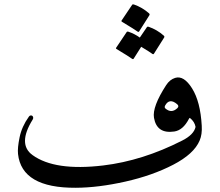

<svg xmlns="http://www.w3.org/2000/svg" viewBox="-20 -867 1024 895"><path d="M796.4 -503.9Q836.9 -516.6 875.5 -454.8Q914.1 -393.1 920.4 -281.2Q922.9 -240.2 910.6 -211.9Q884.3 -149.4 787.4 -99.1Q690.4 -48.8 564.5 -20.5Q438.5 7.8 333.5 8.3Q81.1 9.8 64 -149.4Q61 -176.8 71.3 -226.8Q81.5 -276.9 114.3 -322.8Q119.1 -329.6 125.5 -328.9Q131.8 -328.1 134 -322Q136.2 -315.9 132.3 -309.6Q61 -194.8 131.8 -144Q235.8 -68.8 460.9 -95.7Q645 -117.7 829.6 -211.9Q883.8 -239.3 891.6 -275.4Q887.2 -299.8 865.7 -316.9Q863.8 -318.8 860.4 -312.5Q833 -259.8 792 -253.9Q710.9 -242.2 697.8 -317.9Q689 -369.1 754.9 -470.7Q771.5 -496.1 796.4 -503.9ZM806.6 -362.8Q816.4 -372.1 805.7 -381.3Q770 -411.6 750 -375.5Q745.1 -366.7 751 -361.3Q779.3 -336.9 806.6 -362.8ZM595.7 -844.2Q598.1 -848.1 604 -846.2Q643.6 -832.5 674.8 -804.7Q679.2 -800.8 676.3 -795.9L628.4 -720.2Q625.5 -715.8 618.4 -721.7Q611.3 -727.5 548.3 -765.6Q544.4 -768.1 546.9 -771.5ZM664.6 -740.2Q667 -744.1 672.9 -742.2Q712.4 -728.5 743.7 -700.7Q748 -696.8 745.1 -691.9L697.3 -616.2Q694.3 -611.8 687.5 -617.7Q681.6 -622.6 638.2 -648.9L603 -593.3Q600.1 -588.9 593 -594.7Q585.9 -600.6 522.9 -638.7Q519 -641.1 521.5 -644.5L570.3 -717.3Q572.8 -721.2 578.6 -719.2Q607.4 -709.5 631.8 -691.9Z"/></svg>

Font: Amiri
Style: Regular
Weight: 400
Designer: Khaled Hosny
Version: Version 000.108